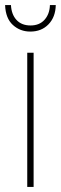

<svg xmlns="http://www.w3.org/2000/svg" viewBox="-36 -734 239 754"><path d="M96 0H71V-527H96ZM183 -714Q182 -667 154.5 -638.5Q127 -610 83 -610Q43 -610 14.5 -636Q-14 -662 -16 -714H7Q9 -677 29 -655.5Q49 -634 84 -634Q119 -634 139 -656.5Q159 -679 160 -714Z"/></svg>

Font: Noto Sans ExtraCondensed Thin
Style: Regular
Weight: 100
Width: 2
Designer: Monotype Design Team
Foundry: Monotype Imaging Inc.
Version: Version 2.013; ttfautohint (v1.8.4.7-5d5b)